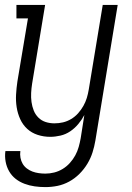

<svg xmlns="http://www.w3.org/2000/svg" viewBox="-20 -550 540 783"><path d="M165 213Q143 213 121.5 210Q100 207 80 199.5Q60 192 44 179.5Q28 167 17.5 149Q7 131 3 109.5Q-1 88 2 66H63Q61 80 63.5 93.5Q66 107 72.5 118Q79 129 89.5 137Q100 145 112 149.5Q124 154 137.5 156Q151 158 165 158Q183 158 201 153.5Q219 149 235.5 139Q252 129 265 114.5Q278 100 287 83.5Q296 67 301 49Q306 31 309 14L324 -81Q314 -62 299.5 -44.5Q285 -27 266.5 -14.5Q248 -2 226.5 3Q205 8 185 8Q158 8 133.5 0Q109 -8 91 -24.5Q73 -41 62.5 -64Q52 -87 48 -112.5Q44 -138 45.5 -164.5Q47 -191 51 -218L94 -475H47V-530H164L111 -209Q108 -190 107 -171Q106 -152 108.5 -134Q111 -116 117.5 -99.5Q124 -83 136.5 -70.5Q149 -58 166 -52.5Q183 -47 202 -47Q220 -47 237 -51Q254 -55 270 -64.5Q286 -74 298.5 -88Q311 -102 320 -118Q329 -134 334 -150.5Q339 -167 342 -185L399 -530H460L369 23Q365 47 357.5 71Q350 95 336.5 117.5Q323 140 304 159Q285 178 262 190.5Q239 203 214.5 208Q190 213 165 213Z"/></svg>

Font: Iosevka Slab Light
Style: Italic
Weight: 300
Italic angle: -9°
Monospace: yes
Designer: Belleve Invis
Foundry: Belleve Invis
Version: Version 11.1.1; ttfautohint (v1.8.3)